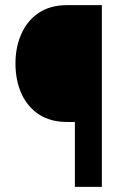

<svg xmlns="http://www.w3.org/2000/svg" viewBox="-20 -731 475 751"><path d="M378.4 0H272.9V-253.9H242.2Q177.2 -253.9 132.3 -283.4Q87.4 -313 64 -364.7Q40.5 -416.5 40.5 -482.4Q40.5 -547.9 64 -599.6Q87.4 -651.4 132.3 -681.2Q177.2 -710.9 242.2 -710.9H378.4Z"/></svg>

Font: Roboto Condensed ExtraBold
Style: Regular
Weight: 800
Designer: Christian Robertson
Foundry: Google
Version: Version 3.008; 2023